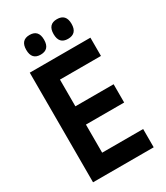

<svg xmlns="http://www.w3.org/2000/svg" viewBox="-219 -991 937 1083"><g transform="rotate(-30 250.0 -449.5)"><path d="M397 -835Q397 -899 338 -899Q280 -899 280 -835Q280 -771 338 -771Q397 -771 397 -835ZM218 -835Q218 -899 160 -899Q102 -899 102 -835Q102 -771 160 -771Q218 -771 218 -835ZM450 0V-119H183V-302H432V-421H183V-595H450V-714H55V0Z"/></g></svg>

Font: Noto Sans Mono UI Condensed
Style: Bold
Weight: 700
Width: 3
Designer: Monotype Design team
Foundry: Monotype Imaging Inc.
Version: 1.000